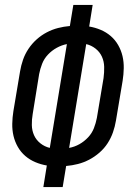

<svg xmlns="http://www.w3.org/2000/svg" viewBox="-20 -755 540 775"><path d="M155 0 169 -87Q145 -91 122.5 -100.5Q100 -110 82 -125.5Q64 -141 52 -162Q40 -183 34.5 -206.5Q29 -230 29.5 -255.5Q30 -281 34 -306L61 -467Q65 -491 73 -514Q81 -537 95 -558Q109 -579 128 -596Q147 -613 169 -624.5Q191 -636 214.5 -642Q238 -648 262 -650L276 -735H354L340 -648Q364 -644 386.5 -634.5Q409 -625 427 -609.5Q445 -594 457 -573Q469 -552 474.5 -528.5Q480 -505 479.5 -479.5Q479 -454 475 -429L448 -268Q444 -244 436 -221Q428 -198 414.5 -177Q401 -156 381.5 -139Q362 -122 340 -110.5Q318 -99 294.5 -93Q271 -87 247 -85L233 0ZM181 -158 250 -577Q229 -573 209 -562Q189 -551 173.5 -534.5Q158 -518 150 -497.5Q142 -477 138 -456L112 -295Q108 -272 108.5 -250Q109 -228 117.5 -209Q126 -190 143 -176.5Q160 -163 181 -158ZM259 -158Q281 -162 300.5 -173Q320 -184 335.5 -200.5Q351 -217 359 -237.5Q367 -258 371 -279L398 -440Q401 -463 400.5 -485Q400 -507 391.5 -526Q383 -545 366 -558.5Q349 -572 328 -577Z"/></svg>

Font: Iosevka Term Oblique
Style: Regular
Weight: 400
Italic angle: -9°
Monospace: yes
Designer: Belleve Invis
Foundry: Belleve Invis
Version: Version 31.4.0